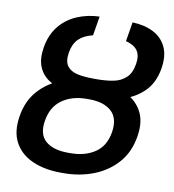

<svg xmlns="http://www.w3.org/2000/svg" viewBox="-83 -810 811 894"><g transform="rotate(10 322.5 -363.5)"><path d="M338.9 -438H350.6Q428.2 -438 485.4 -413.3Q542.5 -388.7 570.3 -340.3Q598.1 -292 586.4 -220.2Q574.7 -144.5 530.5 -93.5Q486.3 -42.5 420.4 -16.4Q354.5 9.8 275.9 9.8H264.6Q187 9.8 129.4 -15.6Q71.8 -41 44.4 -91.6Q17.1 -142.1 29.8 -217.3Q41.5 -290 85.2 -338.9Q128.9 -387.7 194.6 -412.8Q260.3 -438 338.9 -438ZM335.9 -349.6H324.2Q254.4 -349.6 207.3 -316.2Q160.2 -282.7 149.4 -216.3Q138.2 -150.9 174.1 -119.1Q210 -87.4 280.3 -87.4H292Q361.3 -87.4 408.4 -119.1Q455.6 -150.9 466.3 -218.3Q476.6 -284.2 440.4 -316.9Q404.3 -349.6 335.9 -349.6ZM336.4 -447.8H354.5Q397.9 -447.8 432.9 -454.8Q467.8 -461.9 491.2 -484.1Q514.6 -506.3 521.5 -549.8Q527.8 -590.3 511.7 -613.3Q495.6 -636.2 456.5 -646L471.7 -737.3Q528.8 -735.4 570.6 -714.1Q612.3 -692.9 631.8 -652.1Q651.4 -611.3 641.6 -550.3Q629.9 -479 586.7 -437.3Q543.5 -395.5 479.2 -377.7Q415 -359.9 339.8 -359.9H321.8Q265.1 -359.9 218 -369.6Q170.9 -379.4 137.9 -401.4Q105 -423.3 90.3 -460Q75.7 -496.6 84.5 -550.3Q94.7 -611.8 127.7 -652.6Q160.6 -693.4 209.7 -714.4Q258.8 -735.4 315.9 -737.3L300.8 -646Q258.8 -636.2 235.1 -613.5Q211.4 -590.8 204.1 -548.8Q196.8 -505.4 212.9 -483.6Q229 -461.9 261.5 -454.8Q293.9 -447.8 336.4 -447.8Z"/></g></svg>

Font: Inter 20pt Medium
Style: Italic
Weight: 500
Italic angle: -9.3988°
Version: Version 4.001;git-66647c0bb